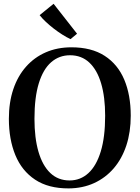

<svg xmlns="http://www.w3.org/2000/svg" viewBox="-20 -1008 756 1039"><path d="M352 11.5Q242 12 170 -35.8Q98 -83.5 63 -168.8Q28 -254 28 -365Q28 -454 52 -525.2Q76 -596.5 121 -647.2Q166 -698 228.2 -725Q290.5 -752 366.5 -752Q475 -752 546.2 -706Q617.5 -660 652.5 -576.8Q687.5 -493.5 687.5 -382Q687.5 -293.5 663.8 -221.2Q640 -149 595.5 -97.2Q551 -45.5 489.2 -17.2Q427.5 11 352 11.5ZM356.5 -31.5Q415 -31.5 458.2 -71Q501.5 -110.5 525.2 -188.2Q549 -266 549 -381.5Q549 -483.5 527.2 -556.8Q505.5 -630 463.2 -669.5Q421 -709 359 -709Q300 -709 256.8 -671.2Q213.5 -633.5 190 -557.2Q166.5 -481 166.5 -365Q166.5 -261.5 188.2 -186.8Q210 -112 252.2 -71.8Q294.5 -31.5 356.5 -31.5ZM361 -796.5Q340.5 -806 317.2 -820.8Q294 -835.5 271 -853.2Q248 -871 228 -889.8Q208 -908.5 194.5 -926L270 -987.5L397 -825.5L362 -796.5Z"/></svg>

Font: Merriweather 72pt SemiBold
Style: Regular
Weight: 600
Version: Version 2.100